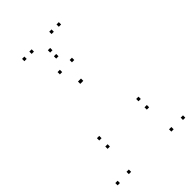

<svg xmlns="http://www.w3.org/2000/svg" viewBox="-277 -1058 1175 1175"><g transform="rotate(-45 310.0 -470.5)"><path d="M372 -720V-740H352V-720ZM267.5 -720V-740H247.5V-720ZM37.2 10V-10H17.2V10ZM134.2 10V-10H114.2V10ZM314.8 -590.7V-610.7H294.8V-590.7ZM321 -590.7V-610.7H301V-590.7ZM502.2 10V-10H482.2V10ZM603 10V-10H583V10ZM491.3 -191.3V-211.3H471.3V-191.3ZM491.3 -263.5V-283.5H471.3V-263.5ZM151.8 -263.5V-283.5H131.8V-263.5ZM151.8 -191.3V-211.3H131.8V-191.3ZM320 -804.3V-824.3H300V-804.3ZM469 -930.7V-950.7H449V-930.7ZM406 -930.7V-950.7H386V-930.7ZM320 -856.5V-876.5H300V-856.5ZM234 -930.7V-950.7H214V-930.7ZM171 -930.7V-950.7H151V-930.7Z"/></g></svg>

Font: Monaspace Argon Dots Var
Style: Regular
Weight: 400
Designer: Riley Cran and the Lettermatic Team
Version: Version 1.100 (Monaspace Argon Dots)